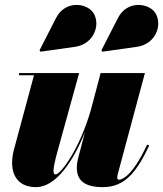

<svg xmlns="http://www.w3.org/2000/svg" viewBox="-20 -761 672 791"><path d="M543.5 -568C623 -579 651.5 -661.5 618.5 -709.5C591.5 -748.5 504 -761 466 -687L398 -554L401.5 -548ZM288.5 -568C368 -579 396.5 -661.5 363.5 -709.5C336.5 -748.5 249 -761 211 -687L143 -554L146.5 -548ZM306 -460H58.5V-451H120L36.5 -141C14 -49 49.5 10 128 10C211 10 282.5 -98 330 -216.5L302 -110C299 -98.5 296.5 -83.5 296.5 -70.5C296.5 -18.5 327 10 404 10C494.5 10 543.5 -53 595 -162L586 -165C525.5 -34.5 482 -20.5 471 -20.5C465.5 -20.5 463 -24 463 -29.5C463 -34 464 -39 465.5 -45L577 -460H394.5L354.5 -308.5C307.5 -145.5 229.5 -42.5 209 -42.5C198 -42.5 195 -58 216.5 -136Z"/></svg>

Font: Bodoni* 24pt Fatface
Style: Italic
Weight: 900
Italic angle: -13°
Version: Version 2.3